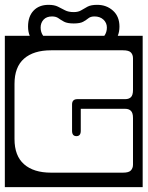

<svg xmlns="http://www.w3.org/2000/svg" viewBox="-40 -754 610 794"><path d="M454 -644Q454 -622.5 447 -606H550V20H-20V-606H83Q76 -622.5 76 -644Q76 -686 98.8 -710Q121.5 -734 161 -734Q184.5 -734 199.5 -726.5Q214.5 -719 228.8 -711.5Q243 -704 265 -704Q284 -704 296 -711.5Q308 -719 322.2 -726.5Q336.5 -734 362 -734Q400.5 -734 427.2 -710Q454 -686 454 -644ZM128 -640Q128 -620.5 138.5 -606H391.5Q402 -620.5 402 -640Q402 -659.5 387.8 -672.8Q373.5 -686 351 -686Q335 -686 326 -678.8Q317 -671.5 304.2 -664.2Q291.5 -657 265 -657Q238.5 -657 225 -664.2Q211.5 -671.5 201.5 -678.8Q191.5 -686 175 -686Q152.5 -686 140.2 -672.8Q128 -659.5 128 -640ZM294 -304V-213Q294 -191 276 -191Q258 -191 258 -213V-322Q258 -344 280 -344H478Q493 -344 501.5 -352.2Q510 -360.5 510 -382V-513Q510 -527.5 501.5 -536.8Q493 -546 469 -546H171Q99 -546 59.5 -511.5Q20 -477 20 -407V-179Q20 -109.5 59.5 -74.8Q99 -40 171 -40H469Q493 -40 501.5 -49.5Q510 -59 510 -73V-266Q510 -287 501.5 -295.5Q493 -304 478 -304Z"/></svg>

Font: Honk Rounded
Style: Regular
Weight: 400
Designer: Noopur Datye & Yesha Goshar
Foundry: Ek Type
Version: Version 1.000